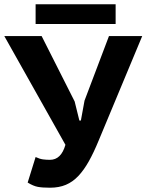

<svg xmlns="http://www.w3.org/2000/svg" viewBox="-30 -868 683 895"><path d="M318 -395 340 -306H347L364 -399L478 -700H633L430 -213Q407 -157 384 -116Q361 -75 335 -47.5Q309 -20 277 -6.5Q245 7 203 7Q167 7 146 3Q125 -1 99 -17L136 -136Q155 -127 170.5 -125Q186 -123 203 -123Q255 -123 275 -193L-10 -700H164ZM136 -848H509V-756H136Z"/></svg>

Font: PT Sans Caption
Style: Bold
Weight: 700
Designer: A.Korolkova, O.Umpeleva, V.Yefimov
Foundry: ParaType Ltd
Version: Version 2.003W OFL